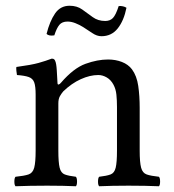

<svg xmlns="http://www.w3.org/2000/svg" viewBox="-20 -646 606 668"><path d="M222 -626Q248 -626 266 -613Q284 -600 302.5 -586.5Q321 -573 346 -573Q363 -573 373 -583.5Q383 -594 393 -625Q409 -626 420 -619Q411 -574 389.5 -547Q368 -520 333 -520Q317 -520 301 -531Q285 -542 269 -552Q256 -560 242 -565.5Q228 -571 215 -571Q196 -571 186.5 -559.5Q177 -548 169 -523Q150 -520 142 -528Q153 -572 171.5 -599Q190 -626 222 -626ZM192 -358Q236 -409 277.5 -424Q319 -439 356 -439Q382 -439 404 -430.5Q426 -422 439 -405Q456 -382 461 -347Q466 -312 466 -271V-122Q466 -81 471 -62.5Q476 -44 490.5 -39Q505 -34 533 -31Q537 -27 537 -14Q537 -2 533 2Q511 1 484 0.5Q457 0 427 0Q397 0 372.5 0.5Q348 1 325 2Q321 -2 321 -14Q321 -27 325 -31Q351 -34 364.5 -39Q378 -44 382.5 -62.5Q387 -81 387 -122V-274Q387 -297 385 -316.5Q383 -336 375 -351Q366 -368 351.5 -376.5Q337 -385 322 -385Q293 -385 261 -370.5Q229 -356 200 -328Q194 -321 188.5 -311.5Q183 -302 183 -286V-122Q183 -81 187.5 -62.5Q192 -44 205.5 -39Q219 -34 244 -31Q248 -27 248 -14Q248 -2 244 2Q222 1 198 0.5Q174 0 144 0Q114 0 85.5 0.5Q57 1 34 2Q30 -2 30 -14Q30 -27 34 -31Q64 -34 79 -39Q94 -44 99 -62.5Q104 -81 104 -122V-317Q104 -346 99 -359.5Q94 -373 80 -378Q66 -383 39 -385Q38 -390 37 -399.5Q36 -409 37 -413Q89 -420 114 -427Q139 -434 160 -442Q166 -442 168.5 -439.5Q171 -437 172 -434Q176 -426 177.5 -402Q179 -378 180 -358Q180 -351 184 -352Q188 -353 192 -358Z"/></svg>

Font: Triodion
Style: Regular
Weight: 400
Version: Version 1.201; ttfautohint (v1.8.4.7-5d5b)